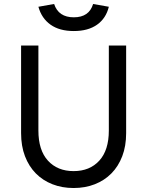

<svg xmlns="http://www.w3.org/2000/svg" viewBox="-20 -929 740 965"><path d="M350 16Q292 16 243.5 -3Q195 -22 160 -57.5Q125 -93 105.5 -144Q86 -195 86 -260V-700H173V-273Q173 -174 221 -121.5Q269 -69 350 -69Q431 -69 479 -121.5Q527 -174 527 -273V-700H614V-260Q614 -195 594.5 -144Q575 -93 540 -57.5Q505 -22 456.5 -3Q408 16 350 16ZM351 -773Q279 -773 234 -805Q189 -837 173 -895L252 -909Q274 -842 351 -842Q428 -842 448 -909L527 -895Q513 -837 468 -805Q423 -773 351 -773Z"/></svg>

Font: NT Somic
Style: Regular
Weight: 400
Designer: Ravid Balaliev — lead type designer, mastering
Michael Voronin — secret advisor, marketing
Ivan Kovalenko — best boy
Foundry: NT Type
Version: Version 0.7